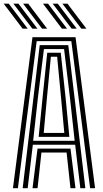

<svg xmlns="http://www.w3.org/2000/svg" viewBox="-48 -997 545 1017"><path d="M20.6 0 124 -800H352.1L455.6 0H429.4L329.8 -779.1H146.3L46.8 0ZM124.3 0 150.8 -209.9H325.4L351.8 0H325.3L304.7 -189.2H171.5L150.9 0ZM72.1 0 162.4 -758H313.7L404.1 0H377.5L350.1 -230.5H126L98.6 0ZM127.6 -251.2H347.5L322.3 -481.4L291.4 -737.1H184.7L153 -481.4ZM156.8 -272 177.7 -481.4 202.2 -717.5H273.9L299.2 -481.4L319.4 -272ZM183.5 -292.7H292.6L275.2 -481.4L254.7 -696.5H221.5L200.9 -481.4ZM174.8 -845 74.5 -977.4H101.4L201.8 -845ZM71.9 -845 -28.4 -977.4H-1.5L98.9 -845ZM123.4 -845 23 -977.4H49.9L150.3 -845ZM383 -845 282.6 -977.4H309.5L409.9 -845ZM280.1 -845 179.7 -977.4H206.6L307 -845ZM331.5 -845 231.2 -977.4H258.1L358.5 -845Z"/></svg>

Font: Big Shoulders Inline Text SC Thin
Style: Regular
Weight: 100
Designer: Patric King
Foundry: XO Type Co
Version: Version 2.002